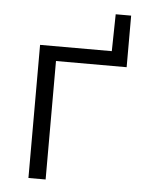

<svg xmlns="http://www.w3.org/2000/svg" viewBox="-48 -673 536 712"><g transform="rotate(5 219.5 -316.5)"><path d="M84.5 0V-495.5H351.5L354 -633H411.5V-441H148.5V0Z"/></g></svg>

Font: Heraclito Light
Style: Regular
Weight: 300
Designer: Kostas Bartsokas (font) & Cristiano Sobral (main changes)
Foundry: Kostas Bartsokas (font) & Cristiano Sobral (main changes)
Version: Version 1.00;July 8, 2020;FontCreator 13.0.0.2655 64-bit